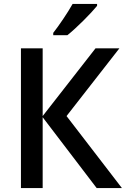

<svg xmlns="http://www.w3.org/2000/svg" viewBox="-20 -961 643 981"><path d="M476 -941H351C326 -896 281 -830 252 -793V-781H324C370 -817 446 -894 476 -931ZM603 0 320 -368 590 -714H468L198 -368V-714H87V0H198V-362L474 0Z"/></svg>

Font: Noto Sans Thai Medium
Style: Regular
Weight: 500
Designer: Monotype Design Team
Foundry: Monotype Imaging Inc.
Version: Version 1.901